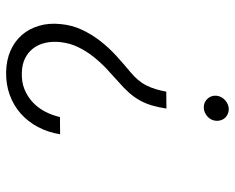

<svg xmlns="http://www.w3.org/2000/svg" viewBox="-90 -488 767 627"><g transform="rotate(90 293.5 -174.5)"><path d="M334.5 -334.5Q330.6 -308.1 324.2 -286.9Q317.9 -265.6 307.6 -247.3Q297.4 -229 282.7 -212.4Q268.1 -195.8 247.6 -178.2Q226.1 -159.2 204.3 -138.7Q182.6 -118.2 164.6 -95.2Q146.5 -72.3 133.8 -45.9Q121.1 -19.5 117.7 10.3Q114.7 36.6 119.6 59.6Q124.5 82.5 137.2 99.6Q149.9 116.7 170.2 127Q190.4 137.2 218.3 137.7Q247.6 138.7 271.2 129.2Q294.9 119.6 313.2 102.8Q331.5 85.9 343.8 63Q356 40 362.3 13.2L418.5 12.7Q412.1 52.2 394.8 85Q377.4 117.7 351.1 141.1Q324.7 164.6 290 177.2Q255.4 189.9 214.4 189Q175.8 188 145.3 174.6Q114.7 161.1 94.2 137.5Q73.7 113.8 64.2 81.5Q54.7 49.3 58.6 11.2Q62 -25.9 76.9 -57.9Q91.8 -89.8 113.3 -117.7Q134.8 -145.5 161.4 -169.9Q188 -194.3 215.3 -216.8Q230 -229 240.7 -241.7Q251.5 -254.4 258.8 -268.8Q266.1 -283.2 271 -299.3Q275.9 -315.4 279.3 -334ZM292.5 -497.1Q293.9 -513.7 306.6 -525.6Q319.3 -537.6 336.4 -538.1Q344.7 -538.1 352.1 -534.9Q359.4 -531.7 364.5 -526.4Q369.6 -521 372.3 -513.4Q375 -505.9 374.5 -497.1Q374 -488.8 370.4 -481.4Q366.7 -474.1 360.8 -468.8Q355 -463.4 347.4 -460Q339.8 -456.5 331.5 -456.5Q314.5 -456.1 303 -468Q291.5 -480 292.5 -497.1Z"/></g></svg>

Font: TypoPRO Roboto Mono
Style: Italic
Weight: 300
Designer: Google
Version: Version 2.000986; 2015; ttfautohint (v1.3)